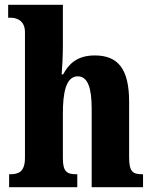

<svg xmlns="http://www.w3.org/2000/svg" viewBox="-20 -780 638 800"><path d="M18 0H302V-54H299C260 -54 242 -63 242 -120V-308C242 -388 253 -462 304 -462C346 -462 362 -413 362 -327V0H576V-54H573C534 -54 518 -63 518 -125V-356C518 -491 473 -549 375 -549C299 -549 265 -511 243 -470H237C239 -496 242 -545 242 -592V-760H14V-706H27C44 -706 84 -698 84 -646V-123C84 -63 57 -54 22 -54H18Z"/></svg>

Font: Noto Serif Myanmar Condensed ExtraBold
Style: Regular
Weight: 800
Width: 3
Designer: Ben Mitchell and the Monotype Design Team
Foundry: Monotype Imaging Inc.
Version: Version 2.106